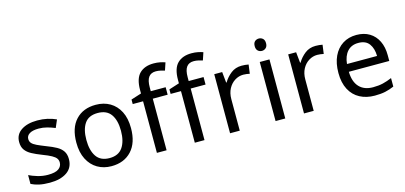

<svg xmlns="http://www.w3.org/2000/svg" viewBox="-67 -1219 3553 1683"><g transform="rotate(-15 1710.0 -377.5)"><path d="M434 -148Q434 -70 376 -30Q318 10 220 10Q164 10 123.5 1Q83 -8 52 -24V-104Q84 -88 129.5 -74.5Q175 -61 222 -61Q289 -61 319 -82.5Q349 -104 349 -140Q349 -160 338 -176Q327 -192 298.5 -208Q270 -224 217 -244Q165 -264 128 -284Q91 -304 71 -332Q51 -360 51 -404Q51 -472 106.5 -509Q162 -546 252 -546Q301 -546 343.5 -536.5Q386 -527 423 -510L393 -440Q359 -454 322 -464Q285 -474 246 -474Q192 -474 163.5 -456.5Q135 -439 135 -409Q135 -387 148 -371.5Q161 -356 191.5 -341.5Q222 -327 273 -307Q324 -288 360 -268Q396 -248 415 -219.5Q434 -191 434 -148Z M1030 -269Q1030 -136 962.5 -63Q895 10 780 10Q709 10 653.5 -22.5Q598 -55 566 -117.5Q534 -180 534 -269Q534 -402 601 -474Q668 -546 783 -546Q856 -546 911.5 -513.5Q967 -481 998.5 -419.5Q1030 -358 1030 -269ZM625 -269Q625 -174 662.5 -118.5Q700 -63 782 -63Q863 -63 901 -118.5Q939 -174 939 -269Q939 -364 901 -418Q863 -472 781 -472Q699 -472 662 -418Q625 -364 625 -269Z M1416 -468H1281V0H1193V-468H1099V-509L1193 -539V-570Q1193 -674 1239 -719.5Q1285 -765 1367 -765Q1399 -765 1425.5 -759.5Q1452 -754 1471 -747L1448 -678Q1432 -683 1411 -688Q1390 -693 1368 -693Q1324 -693 1302.5 -663.5Q1281 -634 1281 -571V-536H1416Z M1760 -468H1625V0H1537V-468H1443V-509L1537 -539V-570Q1537 -674 1583 -719.5Q1629 -765 1711 -765Q1743 -765 1769.5 -759.5Q1796 -754 1815 -747L1792 -678Q1776 -683 1755 -688Q1734 -693 1712 -693Q1668 -693 1646.5 -663.5Q1625 -634 1625 -571V-536H1760Z M2107 -546Q2122 -546 2139.5 -544.5Q2157 -543 2170 -540L2159 -459Q2146 -462 2130.5 -464Q2115 -466 2101 -466Q2060 -466 2024 -443.5Q1988 -421 1966.5 -380.5Q1945 -340 1945 -286V0H1857V-536H1929L1939 -438H1943Q1969 -482 2010 -514Q2051 -546 2107 -546Z M2315 -737Q2335 -737 2350.5 -723.5Q2366 -710 2366 -681Q2366 -653 2350.5 -639Q2335 -625 2315 -625Q2293 -625 2278 -639Q2263 -653 2263 -681Q2263 -710 2278 -723.5Q2293 -737 2315 -737ZM2358 -536V0H2270V-536Z M2778 -546Q2793 -546 2810.5 -544.5Q2828 -543 2841 -540L2830 -459Q2817 -462 2801.5 -464Q2786 -466 2772 -466Q2731 -466 2695 -443.5Q2659 -421 2637.5 -380.5Q2616 -340 2616 -286V0H2528V-536H2600L2610 -438H2614Q2640 -482 2681 -514Q2722 -546 2778 -546Z M3148 -546Q3217 -546 3266.5 -516Q3316 -486 3342.5 -431.5Q3369 -377 3369 -304V-251H3002Q3004 -160 3048.5 -112.5Q3093 -65 3173 -65Q3224 -65 3263.5 -74.5Q3303 -84 3345 -102V-25Q3304 -7 3264 1.5Q3224 10 3169 10Q3093 10 3034.5 -21Q2976 -52 2943.5 -113.5Q2911 -175 2911 -264Q2911 -352 2940.5 -415Q2970 -478 3023.5 -512Q3077 -546 3148 -546ZM3147 -474Q3084 -474 3047.5 -433.5Q3011 -393 3004 -321H3277Q3276 -389 3245 -431.5Q3214 -474 3147 -474Z"/></g></svg>

Font: Noto Sans Rejang
Style: Regular
Weight: 400
Designer: Monotype Design Team
Foundry: Monotype Imaging Inc.
Version: Version 2.001; ttfautohint (v1.8.4.7-5d5b)